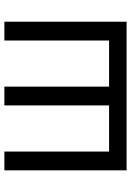

<svg xmlns="http://www.w3.org/2000/svg" viewBox="116 -701 585 857"><g transform="rotate(-90 408.5 -272.5)"><path d="M76.7 -545.5V0H740.1V-545.5H656.2V-78.1H450.3V-545.5H366.5V-78.1H160.5V-545.5Z"/></g></svg>

Font: Magic Ui Pro
Style: Regular
Weight: 400
Designer: Stefan Endress, Andreas Faust
Version: Version 1.000;FEAKit 1.0